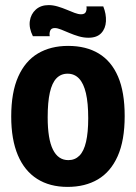

<svg xmlns="http://www.w3.org/2000/svg" viewBox="-20 -720 533 753"><path d="M245 13Q175 13 125.5 -18.5Q76 -50 50 -111.5Q24 -173 24 -263Q24 -358 51.5 -419.5Q79 -481 129 -510.5Q179 -540 247 -540Q318 -540 367.5 -510Q417 -480 443 -419.5Q469 -359 469 -265Q469 -169 441.5 -107.5Q414 -46 364 -16.5Q314 13 245 13ZM248 -92Q274 -92 291.5 -109.5Q309 -127 317.5 -164Q326 -201 326 -256Q326 -316 317 -354.5Q308 -393 290 -412Q272 -431 245 -431Q219 -431 201.5 -413Q184 -395 175.5 -357Q167 -319 167 -260Q167 -175 187.5 -133.5Q208 -92 248 -92ZM327 -572Q308 -572 289 -577.5Q270 -583 252.5 -590.5Q235 -598 220 -604Q205 -610 195 -610Q181 -610 177 -600Q173 -590 175 -578H109Q93 -610 97 -637.5Q101 -665 120.5 -682.5Q140 -700 171 -700Q188 -700 206.5 -694.5Q225 -689 241.5 -682Q258 -675 272.5 -669.5Q287 -664 298 -664Q313 -664 317 -674Q321 -684 319 -695H385Q397 -665 395.5 -636.5Q394 -608 377 -590Q360 -572 327 -572Z"/></svg>

Font: Bricolage Grotesque 72pt SemiCondensed
Style: Bold
Weight: 700
Width: 4
Designer: Mathieu Triay
Foundry: Atelier Triay
Version: Version 1.001;gftools[0.9.33.dev8+g029e19f]